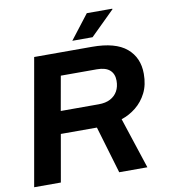

<svg xmlns="http://www.w3.org/2000/svg" viewBox="-93 -947 908 1027"><g transform="rotate(-10 361.0 -434.0)"><path d="M9 0 130 -686H444Q571 -686 631.5 -635Q692 -584 692 -496Q692 -436 670 -392.5Q648 -349 612 -320Q576 -291 533 -277L624 0H471L395 -256H199L154 0ZM220 -377H426Q464 -377 489.5 -390.5Q515 -404 528.5 -428Q542 -452 542 -485Q542 -522 519 -542.5Q496 -563 449 -563H253ZM346 -736 448 -868H586L587 -865L456 -736Z"/></g></svg>

Font: Archivo VF Beta
Style: Italic
Weight: 400
Italic angle: -10°
Designer: Hector Gatti
Foundry: Omnibus-Type
Version: Version 1.002